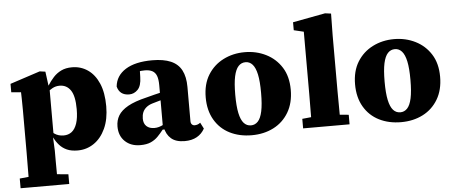

<svg xmlns="http://www.w3.org/2000/svg" viewBox="-57 -859 2898 1223"><g transform="rotate(-5 1391.5 -247.5)"><path d="M28 223V161L129 151H233L339 161V223ZM84 223Q85 181 85 142.5Q85 104 85.5 68.5Q86 33 86 -2V-273Q86 -296 85.5 -314.5Q85 -333 85 -350Q85 -367 84 -386L22 -391V-445L214 -508L250 -503L262 -413L267 -405V-90L262 -83L266 3Q266 36 266 71Q266 106 266.5 144Q267 182 267 223ZM412 15Q371 15 343 2.5Q315 -10 295.5 -32Q276 -54 261 -83H217L222 -153Q247 -123 272 -105.5Q297 -88 331 -88Q361 -88 382.5 -104.5Q404 -121 416 -156.5Q428 -192 428 -248Q428 -332 402.5 -369Q377 -406 332 -406Q307 -406 286 -394.5Q265 -383 248 -367.5Q231 -352 218 -338L213 -411H261Q280 -441 301.5 -464.5Q323 -488 352 -502Q381 -516 421 -516Q477 -516 521.5 -485.5Q566 -455 591.5 -396Q617 -337 617 -250Q617 -167 589.5 -107.5Q562 -48 515.5 -16.5Q469 15 412 15Z M812 16Q752 16 714.5 -19.5Q677 -55 677 -115Q677 -154 695.5 -185Q714 -216 757.5 -240.5Q801 -265 877 -283Q902 -290 927 -296Q952 -302 977 -308Q1002 -314 1026 -320V-276Q999 -267 969 -258.5Q939 -250 912 -242Q888 -235 872 -221.5Q856 -208 849 -190.5Q842 -173 842 -151Q842 -119 860.5 -102Q879 -85 911 -85Q926 -85 940 -89Q954 -93 969.5 -101Q985 -109 1004 -121L1009 -70H962Q944 -47 925 -27.5Q906 -8 879.5 4Q853 16 812 16ZM1096 15Q1040 15 1009.5 -11.5Q979 -38 970 -85L965 -87V-353Q965 -392 956.5 -414Q948 -436 929.5 -446Q911 -456 881 -456Q859 -456 837.5 -452Q816 -448 792 -441L851 -490L849 -416Q848 -360 824.5 -336Q801 -312 770 -312Q739 -312 720 -326.5Q701 -341 694 -369Q701 -438 763 -477Q825 -516 934 -516Q1006 -516 1052.5 -496Q1099 -476 1121 -434Q1143 -392 1143 -327V-108Q1143 -95 1150 -87.5Q1157 -80 1168 -80Q1177 -80 1186 -83Q1195 -86 1204 -93L1224 -54Q1206 -21 1174 -3Q1142 15 1096 15Z M1525 15Q1446 15 1384.5 -16Q1323 -47 1288 -107Q1253 -167 1253 -250Q1253 -335 1289.5 -394Q1326 -453 1388 -484.5Q1450 -516 1525 -516Q1599 -516 1661 -485Q1723 -454 1760 -395.5Q1797 -337 1797 -252Q1797 -168 1761.5 -108Q1726 -48 1664.5 -16.5Q1603 15 1525 15ZM1525 -48Q1551 -48 1569.5 -67.5Q1588 -87 1597.5 -131Q1607 -175 1607 -249Q1607 -323 1597.5 -367Q1588 -411 1569.5 -431.5Q1551 -452 1525 -452Q1498 -452 1479.5 -432Q1461 -412 1451.5 -368.5Q1442 -325 1442 -251Q1442 -178 1451.5 -133.5Q1461 -89 1479.5 -68.5Q1498 -48 1525 -48Z M1854 0V-61L1955 -71H2046L2151 -61V0ZM1910 0Q1911 -36 1911 -72Q1911 -108 1911.5 -144Q1912 -180 1912 -215V-613L1849 -628V-679L2057 -718L2095 -713L2093 -574V-215Q2093 -180 2093.5 -144Q2094 -108 2094 -72Q2094 -36 2095 0Z M2480 15Q2401 15 2339.5 -16Q2278 -47 2243 -107Q2208 -167 2208 -250Q2208 -335 2244.5 -394Q2281 -453 2343 -484.5Q2405 -516 2480 -516Q2554 -516 2616 -485Q2678 -454 2715 -395.5Q2752 -337 2752 -252Q2752 -168 2716.5 -108Q2681 -48 2619.5 -16.5Q2558 15 2480 15ZM2480 -48Q2506 -48 2524.5 -67.5Q2543 -87 2552.5 -131Q2562 -175 2562 -249Q2562 -323 2552.5 -367Q2543 -411 2524.5 -431.5Q2506 -452 2480 -452Q2453 -452 2434.5 -432Q2416 -412 2406.5 -368.5Q2397 -325 2397 -251Q2397 -178 2406.5 -133.5Q2416 -89 2434.5 -68.5Q2453 -48 2480 -48Z"/></g></svg>

Font: Source Serif 4 ExtraBold
Style: Regular
Weight: 800
Designer: Frank Grießhammer
Foundry: Adobe Systems Incorporated
Version: Version 4.004;hotconv 1.0.116;makeotfexe 2.5.65601